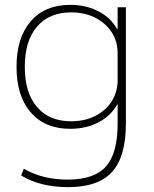

<svg xmlns="http://www.w3.org/2000/svg" viewBox="-20 -550 633 790"><path d="M260 220Q204 220 155 208Q106 196 67 172L78 144Q115 166 160.5 177.5Q206 189 258 189Q368 189 416 135Q464 81 464 -42V-120H462Q436 -73 385 -46.5Q334 -20 269 -20Q165 -20 106.5 -87.5Q48 -155 48 -275Q48 -395 106.5 -462.5Q165 -530 269 -530Q334 -530 385 -503.5Q436 -477 462 -430H464V-520H498V-42Q498 95 441 157.5Q384 220 260 220ZM272 -51Q329 -51 372 -73Q415 -95 439.5 -133Q464 -171 464 -220V-330Q464 -380 439.5 -417.5Q415 -455 372 -477Q329 -499 272 -499Q183 -499 132.5 -440.5Q82 -382 82 -275Q82 -168 132.5 -109.5Q183 -51 272 -51Z"/></svg>

Font: M PLUS 1 ExtraLight
Style: Regular
Weight: 250
Version: Version 1.001